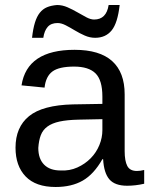

<svg xmlns="http://www.w3.org/2000/svg" viewBox="-20 -737 596 767"><path d="M202 10Q123 10 82.5 -32Q42 -74 42 -147Q42 -229 96 -273Q150 -317 271 -320L389 -322V-351Q389 -417 361.5 -444Q334 -471 276 -471Q216 -471 189.5 -451.5Q163 -432 158 -387L66 -396Q88 -538 278 -538Q378 -538 428 -493Q478 -448 478 -360V-133Q478 -94 488.5 -74Q499 -54 527 -54Q541 -54 556 -58V-3Q521 5 488 5Q439 5 417 -20.5Q395 -46 392 -101H389Q355 -41 310.5 -15.5Q266 10 202 10ZM222 -56Q258 -54 289 -68Q320 -82 342.5 -105Q365 -128 377 -157.5Q389 -187 389 -217V-261L293 -259Q248 -258 218 -251.5Q188 -245 169.5 -231.5Q151 -218 143 -197Q135 -176 133 -146Q133 -103 156 -79.5Q179 -56 222 -56ZM360 -586Q339 -586 318.5 -595Q298 -604 279 -615.5Q260 -627 242.5 -636Q225 -645 210 -645Q184 -645 170.5 -629.5Q157 -614 153 -586H108Q112 -622 119.5 -646.5Q127 -671 139 -686Q151 -701 167.5 -708Q184 -715 208 -717Q229 -717 249.5 -708Q270 -699 289 -688Q308 -677 325 -668Q342 -659 356 -659Q405 -659 414 -717H458Q450 -645 426 -615.5Q402 -586 360 -586Z"/></svg>

Font: Libra Sans
Style: Regular
Weight: 400
Foundry: Context Ltd
Version: Version 1.000; ttfautohint (v1.3)